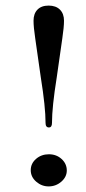

<svg xmlns="http://www.w3.org/2000/svg" viewBox="-20 -657 309 687"><path d="M155 -201Q143 -201 143 -217Q143 -274 126 -380L106 -520Q100 -560 100 -583Q100 -608 114 -622.5Q128 -637 154 -637Q180 -637 194.5 -622.5Q209 -608 209 -583Q209 -560 203 -520L183 -380Q166 -274 166 -217Q166 -201 155 -201ZM154 10Q129 10 109.5 -7Q90 -24 90 -48Q90 -72 109 -88.5Q128 -105 155 -105Q182 -105 200.5 -88Q219 -71 219 -47Q219 -24 199.5 -7Q180 10 154 10Z"/></svg>

Font: UnnaRegular
Style: Regular
Weight: 400
Designer: Jorge de Buen Unna
Foundry: Omnibus-Type
Version: Version 2.008;hotconv 1.0.109;makeotfexe 2.5.65596